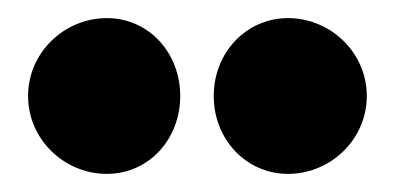

<svg xmlns="http://www.w3.org/2000/svg" viewBox="-20 -665 436 212"><path d="M11 -559C11 -511 51 -473 98 -473C144 -473 179 -511 179 -559C179 -607 144 -645 98 -645C51 -645 11 -607 11 -559ZM216 -559C216 -511 252 -473 298 -473C345 -473 385 -511 385 -559C385 -607 345 -645 298 -645C252 -645 216 -607 216 -559Z"/></svg>

Font: Charger Pro
Style: UltraNar
Weight: 900
Designer: Jasper
Foundry: Cannot Into Space Fonts
Version: Version 1.09